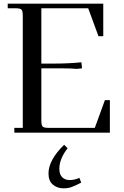

<svg xmlns="http://www.w3.org/2000/svg" viewBox="-20 -722 673 1045"><path d="M22 -677V-702H542V-525H516L460 -677H205V-376H280Q353 -376 423 -383L426 -355V-350L398 -347Q368 -350 321 -350H205V-66Q205 -41 212 -33.5Q219 -26 244 -26H496L551 -177H578V0H58V-26H104V-637Q104 -662 97 -669.5Q90 -677 65 -677ZM244 222Q244 149 329 66L348 85Q303 142 303 197Q303 227 318.5 242.5Q334 258 359 258Q386 258 412 246L422 272Q387 290 368.5 296.5Q350 303 325 303Q292 303 268 283Q244 263 244 222Z"/></svg>

Font: Dihjauti
Style: Bold
Weight: 700
Designer: T. Christopher White
Version: Version 3.0.0